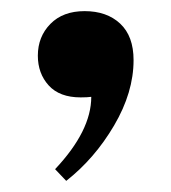

<svg xmlns="http://www.w3.org/2000/svg" viewBox="-20 -176 308 345"><path d="M125 -1Q87 -1 67.5 -22.5Q48 -44 48 -76Q48 -110 70.5 -133Q93 -156 132 -156Q172 -156 196 -133.5Q220 -111 220 -68Q220 -10 185 49.5Q150 109 99 149L79 128Q144 59 144 -2Q137 -1 125 -1Z"/></svg>

Font: Chonburi
Style: Regular
Weight: 400
Designer: Thanarat Vachiruckul and Stawix Ruecha
Foundry: Cadson Demak & Katatrad
Version: Version 1.000